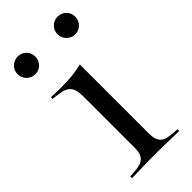

<svg xmlns="http://www.w3.org/2000/svg" viewBox="-198 -649 694 694"><g transform="rotate(-45 149.5 -301.5)"><path d="M116.1 -206.5V-335.5Q116.1 -371 101.2 -385.9Q86.3 -400.8 46 -404L31.5 -405.6V-414.5Q50.8 -413.7 61.7 -413.3Q72.6 -412.9 84.7 -412.9Q114.5 -412.9 141.1 -415.7Q167.7 -418.5 188.7 -424.2V-414.5V-206.5ZM152.4 -2.4Q121 -2.4 92.3 -1.6Q63.7 -0.8 31.5 0V-8.9L52.4 -10.5Q87.1 -12.1 101.6 -25.4Q116.1 -38.7 116.1 -71V-206.5H188.7V-71Q188.7 -38.7 202.8 -25.4Q216.9 -12.1 251.6 -10.5L272.6 -8.9V0Q240.3 -0.8 211.7 -1.6Q183.1 -2.4 152.4 -2.4ZM254 -512.9Q235.5 -512.9 222.2 -526.2Q208.9 -539.5 208.9 -558.1Q208.9 -577.4 222.2 -590.3Q235.5 -603.2 254 -603.2Q273.4 -603.2 286.3 -590.3Q299.2 -577.4 299.2 -558.1Q299.2 -539.5 286.3 -526.2Q273.4 -512.9 254 -512.9ZM50.8 -512.9Q31.5 -512.9 18.1 -526.2Q4.8 -539.5 4.8 -558.1Q4.8 -577.4 18.1 -590.3Q31.5 -603.2 50.8 -603.2Q69.4 -603.2 82.3 -590.3Q95.2 -577.4 95.2 -558.1Q95.2 -539.5 82.3 -526.2Q69.4 -512.9 50.8 -512.9Z"/></g></svg>

Font: Playfair 144pt SemiExpanded Light
Style: Regular
Weight: 300
Width: 6
Designer: Claus Eggers Sørensen
Foundry: Claus Eggers Sørensen
Version: Version 2.203